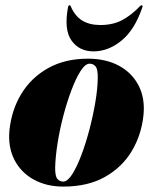

<svg xmlns="http://www.w3.org/2000/svg" viewBox="-20 -680 565 710"><path d="M305 -463Q371.5 -463 419.8 -437Q468 -411 492.5 -363.8Q517 -316.5 510.5 -253.5Q503 -181 467.2 -121.2Q431.5 -61.5 368.2 -25.8Q305 10 214 10Q152 10 104.8 -16Q57.5 -42 33.2 -89.2Q9 -136.5 15 -199Q23 -274.5 59.5 -334Q96 -393.5 158.2 -428.2Q220.5 -463 305 -463ZM214 -8.5Q229.5 -8.5 246.8 -35.2Q264 -62 280.5 -105.5Q297 -149 310.5 -200.2Q324 -251.5 332.5 -301.8Q341 -352 341.5 -391.5Q342 -424 333.5 -434.2Q325 -444.5 311.5 -444.5Q295.5 -444.5 278.2 -417.8Q261 -391 244.5 -347.5Q228 -304 214.5 -252.8Q201 -201.5 193 -151.2Q185 -101 184 -61.5Q183.5 -29.5 191.8 -19Q200 -8.5 214 -8.5ZM351 -587.5Q398 -587.5 432 -605.8Q466 -624 497.5 -657Q500.5 -660.5 503.5 -660.5Q509 -660.5 506.5 -653.5Q478.5 -570 429.5 -530Q380.5 -490 326 -490Q273 -490 244.5 -530Q216 -570 231.5 -653.5Q232.5 -660.5 237.5 -660.5Q240.5 -660.5 241.5 -657Q257 -620.5 284 -604Q311 -587.5 351 -587.5Z"/></svg>

Font: Fraunces 144pt Black
Style: Italic
Weight: 900
Italic angle: -16°
Version: Version 1.000;[0bf87f6ff]